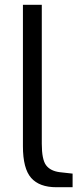

<svg xmlns="http://www.w3.org/2000/svg" viewBox="-20 -783 334 804"><path d="M76 -171V-763H155V-181Q155 -115 173 -91Q191 -67 230 -62L284 -56V1H216Q145 1 110.5 -38Q76 -77 76 -171Z"/></svg>

Font: Exo
Style: Regular
Weight: 400
Designer: Natanael Gama
Foundry: Natanael Gama
Version: Version 1.500; ttfautohint (v1.6)